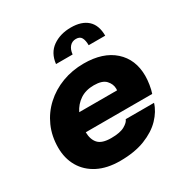

<svg xmlns="http://www.w3.org/2000/svg" viewBox="-173 -884 998 1036"><g transform="rotate(-30 326.0 -365.5)"><path d="M595.5 -168Q581.5 -121.5 542 -80.2Q502.5 -39 437.2 -13.2Q372 12.5 281.5 12.5Q200.5 12.5 143.5 -16.8Q86.5 -46 56.5 -97.8Q26.5 -149.5 26.5 -217Q26.5 -288 53 -347.5Q79.5 -407 127 -450.5Q174.5 -494 237.2 -517.8Q300 -541.5 372.5 -541.5Q492 -541.5 559.8 -481Q627.5 -420.5 627.5 -318Q627.5 -294.5 623 -265.2Q618.5 -236 611 -214.5H197Q197.5 -169.5 220.5 -144Q243.5 -118.5 301 -118.5Q357 -118.5 385.2 -134.8Q413.5 -151 419 -168ZM361 -412.5Q310.5 -412.5 275.2 -389Q240 -365.5 220.5 -326H456.5Q457 -331 457 -336Q457 -365 435.2 -388.8Q413.5 -412.5 361 -412.5ZM242 -613.5Q249.5 -679 296.2 -711.8Q343 -744.5 409.5 -744.5Q476 -744.5 512.2 -711.8Q548.5 -679 548.5 -613.5H445.5Q445.5 -643.5 436.2 -660.5Q427 -677.5 402.5 -677.5Q378.5 -677.5 363.5 -660.5Q348.5 -643.5 345.5 -613.5Z"/></g></svg>

Font: Epilogue ExtraBold
Style: Italic
Weight: 800
Italic angle: -12°
Designer: Tyler Finck
Foundry: Etcetera Type Co
Version: Version 2.111; ttfautohint (v1.8.3)